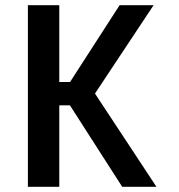

<svg xmlns="http://www.w3.org/2000/svg" viewBox="-20 -720 690 740"><path d="M87.5 0V-700H208.5V-404H250L441 -700H572L330.5 -336V-383L583 0H451L249.5 -314H208.5V0Z"/></svg>

Font: Trispace Thin Medium
Style: Regular
Weight: 500
Version: Version 1.210